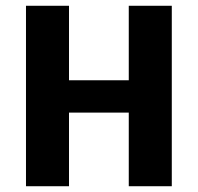

<svg xmlns="http://www.w3.org/2000/svg" viewBox="-20 -645 685 665"><path d="M575 -625V0H426V-255H219V0H70V-625H219V-367H426V-625Z"/></svg>

Font: Changa SemiBold
Style: Regular
Weight: 600
Designer: Eduardo Rodriguez Tunni
Foundry: Eduardo Rodriguez Tunni
Version: Version 2.002; ttfautohint (v1.5) -l 8 -r 50 -G 150 -x 14 -H